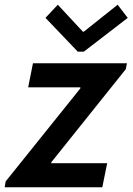

<svg xmlns="http://www.w3.org/2000/svg" viewBox="-33 -787 557 807"><path d="M-9.3 -24.4 304.7 -415.5V-419.9H85.4L105.5 -521H500.5L495.6 -496.1L182.6 -105V-101.1H417.5L397 0H-13.2ZM158.2 -711.9 210 -767.1 315.4 -653.8H319.3L461.4 -767.1L503.9 -711.9L319.3 -569.8H293.9Z"/></svg>

Font: Reddit Sans Chocolate SemiBold
Style: Italic
Weight: 600
Italic angle: -11.25°
Designer: Stephen Hutchings
Version: Version 1.013